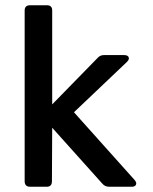

<svg xmlns="http://www.w3.org/2000/svg" viewBox="-20 -712 584 732"><path d="M178 -21Q178 0 158 0H95Q74 0 74 -21V-672Q74 -692 95 -692H159Q179 -692 179 -672V-314L351 -490Q361 -502 376 -502H453Q467 -502 470.5 -494Q474 -486 464 -476L262 -284L493 -26Q502 -16 498.5 -8Q495 0 482 0H396Q380 0 370 -12L179 -225Z"/></svg>

Font: Pitagon Sans Medium
Style: Regular
Weight: 500
Designer: Travis Tran
Foundry: Pitagon
Version: Version 1.001; ttfautohint (v1.8.4.7-5d5b);gftools[0.9.26]